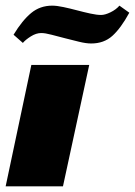

<svg xmlns="http://www.w3.org/2000/svg" viewBox="-30 -660 478 680"><path d="M193 0H-10L81 -430H286ZM428 -615Q398 -560 368 -533Q338 -506 293 -506Q275 -506 250.5 -512Q226 -518 200.5 -524.5Q175 -531 152.5 -537Q130 -543 116 -543Q98 -543 79 -531Q60 -519 51 -508L18 -537Q49 -588 80.5 -614Q112 -640 155 -640Q171 -640 194.5 -635Q218 -630 242.5 -623.5Q267 -617 290 -612Q313 -607 328 -607Q342 -607 361.5 -616.5Q381 -626 393 -640Z"/></svg>

Font: Racing Sans One
Style: Regular
Weight: 400
Designer: Pablo Impallari, Rodrigo Fuenzalida
Foundry: Pablo Impallari, Rodrigo Fuenzalida
Version: Version 1.001; ttfautohint (v0.8) -G 200 -r 50